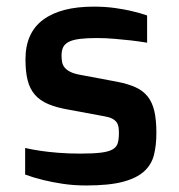

<svg xmlns="http://www.w3.org/2000/svg" viewBox="-20 -550 545 585"><path d="M56.6 -99.1Q78.1 -94.2 104.5 -90.3Q127 -86.9 157.5 -84.5Q188 -82 224.6 -82Q264.6 -82 288.1 -85Q311.5 -87.9 323.5 -95Q335.4 -102.1 338.9 -114.3Q342.3 -126.5 342.3 -145Q342.3 -154.8 341.1 -162.8Q339.8 -170.9 335.2 -177.5Q330.6 -184.1 321.5 -188.7Q312.5 -193.4 297.4 -195.8L189.5 -215.8Q152.3 -222.2 127 -232.9Q101.6 -243.7 86.2 -261.5Q70.8 -279.3 64.2 -305.4Q57.6 -331.5 57.6 -369.1Q57.6 -450.2 111.6 -490Q165.5 -529.8 265.6 -529.8Q300.8 -529.8 330.3 -525.6Q359.9 -521.5 381.8 -516.1Q407.2 -510.3 428.2 -502.9V-419.9Q404.8 -423.8 379.4 -426.8Q357.4 -429.2 330.3 -431.6Q303.2 -434.1 275.4 -434.1Q243.7 -434.1 222.7 -431.4Q201.7 -428.7 189.5 -422.4Q177.2 -416 172.4 -406Q167.5 -396 167.5 -380.9Q167.5 -369.1 169.4 -359.9Q171.4 -350.6 177.7 -343.3Q184.1 -335.9 195.3 -330.6Q206.5 -325.2 225.6 -321.8L337.4 -300.8Q370.1 -294.4 392.8 -284.2Q415.5 -273.9 429.7 -256.3Q443.8 -238.8 450.2 -211.7Q456.5 -184.6 456.5 -145Q456.5 -107.4 449 -77.6Q441.4 -47.9 418.5 -27.3Q395.5 -6.8 353.5 4.2Q311.5 15.1 242.7 15.1Q204.6 15.1 170.9 10Q137.2 4.9 111.8 -1.5Q82 -8.8 56.6 -18.1Z"/></svg>

Font: Doppio One
Style: Regular
Weight: 400
Designer: Szymon Celej
Foundry: Szymon Celej
Version: Version 1.002